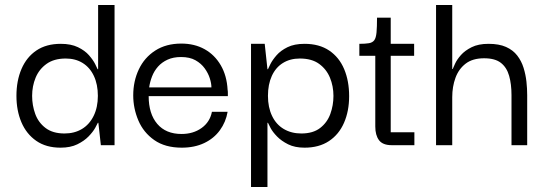

<svg xmlns="http://www.w3.org/2000/svg" viewBox="-20 -583 2182 771"><path d="M223 10Q165 10 125.5 -17.5Q86 -45 66 -92Q46 -139 46 -198Q46 -259 66.5 -306.5Q87 -354 126.5 -380.5Q166 -407 224 -407Q265 -407 293 -393.5Q321 -380 337.5 -361Q354 -342 362 -326Q370 -310 372 -305H374V-563H440V0H385L375 -90H373Q371 -85 362 -69Q353 -53 335.5 -35Q318 -17 290.5 -3.5Q263 10 223 10ZM239 -47Q279 -47 309 -65Q339 -83 356 -117.5Q373 -152 373 -198Q373 -244 357 -278Q341 -312 312 -330Q283 -348 244 -348Q197 -348 167 -326.5Q137 -305 123 -271Q109 -237 109 -198Q109 -160 121.5 -125.5Q134 -91 163 -69Q192 -47 239 -47Z M710 10Q643 10 599.5 -20.5Q556 -51 535.5 -99.5Q515 -148 515 -200Q515 -257 537.5 -304.5Q560 -352 603.5 -380Q647 -408 708 -408Q761 -408 801.5 -385.5Q842 -363 866.5 -321Q891 -279 894 -222Q895 -218 895 -210.5Q895 -203 895 -197H577Q577 -126 611.5 -85.5Q646 -45 709 -45Q756 -45 789.5 -69Q823 -93 831 -134H894Q887 -93 863 -60Q839 -27 800 -8.5Q761 10 710 10ZM579 -232H829Q829 -248 822.5 -268.5Q816 -289 802 -308.5Q788 -328 765 -341Q742 -354 707 -354Q676 -354 653 -343.5Q630 -333 614.5 -315.5Q599 -298 590.5 -276Q582 -254 579 -232Z M1203 10Q1164 10 1137 -3.5Q1110 -17 1092.5 -35Q1075 -53 1066.5 -69Q1058 -85 1056 -90H1054V168H988V-407H1043L1054 -305H1056Q1058 -310 1066 -326Q1074 -342 1090.5 -361Q1107 -380 1134.5 -393.5Q1162 -407 1203 -407Q1262 -407 1302 -380Q1342 -353 1362 -305.5Q1382 -258 1382 -197Q1382 -137 1361.5 -90Q1341 -43 1301 -16.5Q1261 10 1203 10ZM1190 -47Q1237 -47 1265.5 -69Q1294 -91 1306.5 -125.5Q1319 -160 1319 -198Q1319 -237 1305 -271Q1291 -305 1261.5 -326.5Q1232 -348 1184 -348Q1145 -348 1116 -330Q1087 -312 1071.5 -278Q1056 -244 1056 -198Q1056 -152 1072.5 -117.5Q1089 -83 1119.5 -65Q1150 -47 1190 -47Z M1553 0Q1517 0 1502 -20Q1487 -40 1487 -75V-368H1549V-52H1644V0ZM1423 -359V-407Q1447 -407 1461.5 -409.5Q1476 -412 1483 -421.5Q1490 -431 1492 -453Q1494 -475 1494 -512H1549V-407H1643V-359Z M1731 0V-563H1796V-306H1798Q1800 -311 1807.5 -327.5Q1815 -344 1831 -362Q1847 -380 1874 -393.5Q1901 -407 1942 -407Q1984 -407 2012 -394.5Q2040 -382 2057 -360Q2074 -338 2082.5 -310.5Q2091 -283 2094 -255Q2097 -227 2097 -201V0H2034V-201Q2034 -245 2024.5 -278.5Q2015 -312 1991.5 -330.5Q1968 -349 1924 -349Q1878 -349 1850 -327.5Q1822 -306 1809 -270.5Q1796 -235 1796 -193V0Z"/></svg>

Font: Darker Grotesque Medium
Style: Regular
Weight: 500
Designer: Gabriel Lam
Foundry: TypeRant
Version: Version 1.000;gftools[0.9.28]